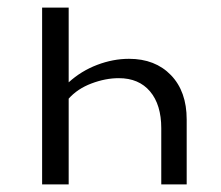

<svg xmlns="http://www.w3.org/2000/svg" viewBox="-20 -486 582 506"><path d="M472 -171V0H405V-148Q405 -210 375.5 -245Q346 -280 293 -280Q258 -280 221 -266Q184 -252 161 -226V0H91V-466H161V-269Q194 -299 236 -315Q278 -331 320 -331Q389 -331 430.5 -288Q472 -245 472 -171Z"/></svg>

Font: Ysabeau SC
Style: Regular
Weight: 400
Designer: Christian Thalmann (Catharsis Fonts)
Version: Version 0.003